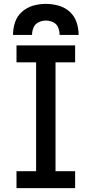

<svg xmlns="http://www.w3.org/2000/svg" viewBox="-20 -969 472 989"><path d="M65 0H367V-87H266V-648H367V-735H65V-648H166V-87H65ZM47 -789H145Q145 -809 153 -827.5Q161 -846 179 -854.5Q197 -863 216 -863Q236 -863 254 -854.5Q272 -846 279.5 -827.5Q287 -809 287 -789H385Q385 -822 374.5 -854Q364 -886 339 -908.5Q314 -931 281.5 -940Q249 -949 216 -949Q183 -949 151 -940Q119 -931 93.5 -908.5Q68 -886 57.5 -854Q47 -822 47 -789Z"/></svg>

Font: Iosevka Sparkle Medium
Style: Regular
Weight: 500
Designer: Belleve Invis
Foundry: Belleve Invis
Version: Version 4.5.0; ttfautohint (v1.8.3)